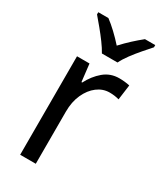

<svg xmlns="http://www.w3.org/2000/svg" viewBox="-194 -886 761 905"><g transform="rotate(30 186.5 -434.0)"><path d="M303 -597Q317 -597 332 -595.5Q347 -594 360 -591L349 -509Q325 -516 297 -516Q261 -516 230.5 -493Q200 -470 181.5 -429Q163 -388 163 -335V-51H78V-587H146L157 -492H161Q184 -537 219.5 -567Q255 -597 303 -597ZM173 -657Q161 -679 141.5 -705.5Q122 -732 100.5 -758Q79 -784 61 -805V-817H116Q139 -800 165 -775.5Q191 -751 215 -724Q241 -752 265 -774Q289 -796 315 -817H371V-805Q354 -786 331.5 -760Q309 -734 289 -707Q269 -680 258 -657Z"/></g></svg>

Font: Noto Sans Tamil UI SemiCondensed
Style: Regular
Weight: 400
Width: 4
Designer: Jelle Bosma - Monotype Design Team
Foundry: Monotype Imaging Inc.
Version: Version 2.004; ttfautohint (v1.8.4.7-5d5b)